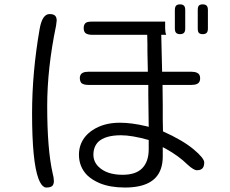

<svg xmlns="http://www.w3.org/2000/svg" viewBox="-20 -797 1040 868"><path d="M817.4 -668V-752Q817.4 -765.6 811.5 -771.5Q805.7 -777.3 793.9 -777.3Q778.3 -777.3 773.4 -767.6Q770.5 -761.7 770.5 -752V-668Q770.5 -654.3 776.4 -648.4Q782.2 -642.6 793.9 -642.6Q805.7 -642.6 811.5 -648.4Q817.4 -654.3 817.4 -668ZM874 -668Q874 -653.3 879.4 -647.9Q884.8 -642.6 896.5 -642.6Q908.2 -642.6 914.1 -648.4Q919.9 -654.3 919.9 -668V-752Q919.9 -765.6 914.1 -771.5Q908.2 -777.3 896.5 -777.3Q884.8 -777.3 879.4 -772Q874 -766.6 874 -752ZM204.1 -733.4Q170.9 -733.4 159.2 -666Q125 -469.7 125 -284.2Q125 -65.4 154.3 11.7Q166 42 180.7 48.8Q184.6 50.8 189.5 50.8Q209 50.8 216.3 43.5Q223.6 36.1 223.6 21.5Q223.6 6.8 217.8 -14.6Q193.4 -123 193.4 -317.4Q193.4 -488.3 233.4 -680.7L236.3 -704.1Q236.3 -718.8 229 -726.1Q221.7 -733.4 204.1 -733.4ZM731.4 -639.6Q726.6 -651.4 726.6 -668V-699.2H392.6Q373 -699.2 365.7 -691.9Q358.4 -684.6 358.4 -669.9Q358.4 -656.2 365.2 -648.4Q375 -639.6 397.5 -639.6H645.5L646.5 -596.7V-563.5L648.4 -472.7H379.9Q348.6 -472.7 342.8 -455.1Q340.8 -450.2 340.8 -444.3Q340.8 -438.5 341.8 -434.6Q343.8 -426.8 347.7 -421.9Q357.4 -413.1 379.9 -413.1H650.4V-371.1L652.3 -223.6L640.6 -226.6Q575.2 -242.2 521.5 -242.2Q448.2 -242.2 397.5 -208Q362.3 -184.6 346.7 -148.4Q336.9 -125 336.9 -97.7Q336.9 -43 374 -4.9Q396.5 16.6 430.7 31.2Q478.5 50.8 544.9 50.8Q677.7 50.8 707 -33.2Q715.8 -57.6 715.8 -89.8V-131.8L730.5 -124Q787.1 -92.8 828.1 -52.7Q841.8 -40 852.5 -33.7Q863.3 -27.3 869.1 -27.3Q875 -27.3 880.9 -28.3Q889.6 -30.3 894.5 -35.2Q903.3 -43.9 903.3 -62.5Q903.3 -82 854.5 -122.6Q805.7 -163.1 716.8 -203.1L715.8 -256.8V-322.3L714.8 -413.1H845.7Q877 -413.1 882.8 -430.7Q884.8 -435.5 884.8 -443.4Q884.8 -461.9 871.1 -467.8Q861.3 -472.7 845.7 -472.7H712.9L709 -639.6ZM527.3 -185.5Q576.2 -185.5 652.3 -164.1V-119.1Q651.4 -65.4 622.6 -36.1Q593.8 -6.8 534.2 -6.8Q461.9 -6.8 424.8 -43.9Q402.3 -66.4 402.3 -97.7Q402.3 -132.8 423.8 -155.3Q455.1 -185.5 527.3 -185.5Z"/></svg>

Font: FakePearl
Style: ExtraLight
Weight: 300
Version: Version 1.2